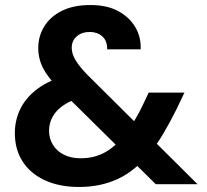

<svg xmlns="http://www.w3.org/2000/svg" viewBox="-20 -732 824 763"><path d="M599 0 216 -378Q170 -424 151 -461.5Q132 -499 132 -541Q132 -589 156.5 -628Q181 -667 227 -689.5Q273 -712 339 -712Q405 -712 449.5 -688Q494 -664 517.5 -624.5Q541 -585 539 -536H406Q406 -571 386 -588Q366 -605 337 -605Q305 -605 285 -587.5Q265 -570 265 -542Q265 -518 280.5 -492.5Q296 -467 326 -436L765 0ZM294 11Q216 11 158.5 -15.5Q101 -42 70 -90Q39 -138 39 -203Q39 -253 59.5 -296.5Q80 -340 122.5 -374Q165 -408 228 -427L282 -445L343 -358L295 -343Q234 -323 204.5 -289.5Q175 -256 175 -212Q175 -182 190 -157Q205 -132 233.5 -117.5Q262 -103 300 -103Q355 -103 398 -127Q441 -151 480 -202Q498 -226 516 -255.5Q534 -285 551 -322L571 -364H713L681 -297Q655 -245 629 -201Q603 -157 575 -124Q517 -53 448.5 -21Q380 11 294 11Z"/></svg>

Font: DM Sans 18pt ExtraBold
Style: Regular
Weight: 800
Designer: Colophon Foundry, Jonny Pinhorn
Foundry: Colophon Foundry
Version: Version 4.004;gftools[0.9.30]